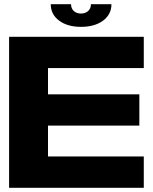

<svg xmlns="http://www.w3.org/2000/svg" viewBox="-20 -888 724 908"><path d="M639 -294H207V-148H660V0H23V-714H660V-566H207V-442H639ZM363 -761Q299 -761 259.5 -790.5Q220 -820 220 -868H316Q316 -848 329 -836Q342 -824 363 -824Q384 -824 397 -836Q410 -848 410 -868H507Q507 -820 467.5 -790.5Q428 -761 363 -761Z"/></svg>

Font: Non Bureau Extended
Style: Bold
Weight: 700
Width: 7
Designer: Jona Saucedo
Foundry: Non Foundry
Version: Version 1.000; ttfautohint (v1.8.4)